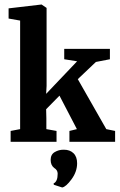

<svg xmlns="http://www.w3.org/2000/svg" viewBox="-20 -627 529 849"><path d="M27 0V-48L69 -56V-536L18 -545V-590L163 -607H164L186 -592V-247L184 -212L321 -356L264 -365V-411H466V-365L404 -353L324 -277L450 -56L489 -48V0H287V-48L320 -56L243 -204L184 -144L185 -104V-56L230 -48V0ZM321 95Q321 132 296.5 165.5Q272 199 255 202L218 190L217 184Q235 176 235 141Q235 125 220 116Q204 104 204 80Q204 56 222 45.5Q240 35 260 35H263Q289 35 305 50.5Q321 66 321 95Z"/></svg>

Font: Aikya
Style: Bold
Weight: 700
Designer: Neelakash Kshetrimayum (Latin subset based on Merriweather by Eben Sorkin)
Foundry: Brand New Type
Version: Version 1.00 b005